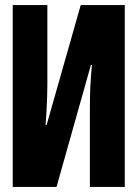

<svg xmlns="http://www.w3.org/2000/svg" viewBox="-20 -734 540 754"><path d="M202 0 337 -479H341Q336 -426 334.5 -389Q333 -352 333 -311V0H470V-714H297L163 -243H159Q163 -297 164.5 -337Q166 -377 166 -408V-714H30V0Z"/></svg>

Font: Noto Sans Mono UI Condensed ExtraBold
Style: Regular
Weight: 800
Width: 3
Designer: Monotype Design team
Foundry: Monotype Imaging Inc.
Version: 1.000